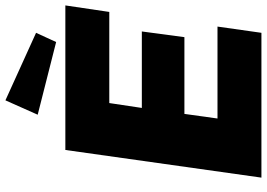

<svg xmlns="http://www.w3.org/2000/svg" viewBox="-158 -826 984 708"><g transform="rotate(-90 334.0 -472.0)"><path d="M318 -944 265 -825 533 -757 567 -831ZM33 0H567L590 -162H251L268 -284H551L572 -441H290L308 -561H644L668 -723H135Z"/></g></svg>

Font: United Sans Black
Style: Italic
Weight: 900
Italic angle: -8°
Designer: Pablo Impallari, Rodrigo Fuenzalida (Modified by Dan O. Williams)
Version: Version 1.000;PS 001.000;hotconv 1.0.88;makeotf.lib2.5.64775